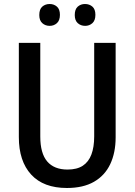

<svg xmlns="http://www.w3.org/2000/svg" viewBox="-20 -928 672 958"><path d="M557 -243Q557 -166 530 -109Q503 -52 449 -21Q395 10 314 10Q197 10 135.5 -57Q74 -124 74 -244V-714H181V-247Q181 -163 215.5 -122.5Q250 -82 317 -82Q364 -82 393 -101Q422 -120 436 -157Q450 -194 450 -248V-714H557ZM176 -853Q176 -882 191 -895Q206 -908 228 -908Q249 -908 264 -895Q279 -882 279 -854Q279 -826 264 -812.5Q249 -799 228 -799Q206 -799 191 -812.5Q176 -826 176 -853ZM353 -853Q353 -882 368 -895Q383 -908 404 -908Q426 -908 441 -895Q456 -882 456 -854Q456 -826 441 -812.5Q426 -799 405 -799Q383 -799 368 -812.5Q353 -826 353 -853Z"/></svg>

Font: Noto Sans Display SemiCondensed Medium
Style: Regular
Weight: 500
Width: 4
Designer: Monotype Design Team
Foundry: Monotype Imaging Inc.
Version: Version 2.003